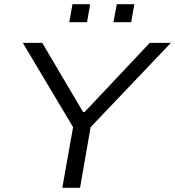

<svg xmlns="http://www.w3.org/2000/svg" viewBox="-20 -889 829 909"><path d="M275 0 326 -287 88 -686H180L373 -359H381L689 -686H789L409 -287L359 0ZM308 -784 323 -869H407L392 -784ZM517 -784 533 -869H616L601 -784Z"/></svg>

Font: Archivo SemiExpanded Light
Style: Italic
Weight: 300
Width: 6
Italic angle: -10°
Designer: Hector Gatti
Foundry: Omnibus-Type
Version: Version 2.001